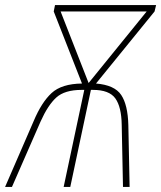

<svg xmlns="http://www.w3.org/2000/svg" viewBox="-63 -734 633 754"><path d="M-43 0H-16L96 -256Q125 -321 158 -351Q191 -381 258 -381H268L187 0H213L294 -381H302Q366 -381 390 -347.5Q414 -314 415 -243L420 0H446L441 -243Q439 -322 413 -361Q387 -400 314 -406L544 -689L550 -714H153L148 -689L259 -406Q179 -405 139.5 -368.5Q100 -332 69 -258ZM285 -408 175 -689H513Z"/></svg>

Font: Noto Sans UI SemiCondensed Thin
Style: Italic
Weight: 250
Width: 4
Italic angle: -12°
Designer: Monotype Design Team
Foundry: Monotype Imaging Inc.
Version: Version 1.901